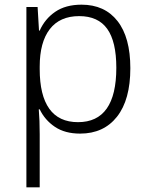

<svg xmlns="http://www.w3.org/2000/svg" viewBox="-20 -562 640 822"><path d="M93 -532H141L147 -431H150Q172 -481 216.5 -511.5Q261 -542 329 -542Q428 -542 483 -472Q538 -402 538 -270Q538 -135 481 -62.5Q424 10 323 10Q258 10 215 -19Q172 -48 150 -94H146Q150 -47 150 13V240H93ZM478 -272Q478 -384 439 -438.5Q400 -493 319 -493Q236 -493 193 -437Q150 -381 150 -277V-266Q150 -154 191 -96.5Q232 -39 314 -39Q478 -39 478 -272Z"/></svg>

Font: Noto Sans Mono UI Light
Style: Regular
Weight: 300
Monospace: yes
Designer: Monotype Design team
Foundry: Monotype Imaging Inc.
Version: Version 1.000